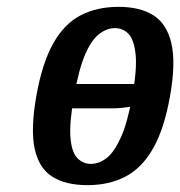

<svg xmlns="http://www.w3.org/2000/svg" viewBox="-20 -530 526 560"><path d="M122 -214 135 -285H438L429 -234Q405 -227 370.5 -220.5Q336 -214 308 -214ZM235 10Q171 10 132 -15Q93 -40 81 -97Q69 -154 86 -250Q103 -346 135 -403Q167 -460 214.5 -485Q262 -510 326 -510Q389 -510 428 -485Q467 -460 480 -403Q493 -346 476 -250Q459 -154 426.5 -97Q394 -40 346 -15Q298 10 235 10ZM245 -52Q269 -52 291 -69Q313 -86 332.5 -129Q352 -172 366 -250Q380 -329 375.5 -371.5Q371 -414 355 -431Q339 -448 315 -448Q292 -448 269.5 -431Q247 -414 228.5 -371.5Q210 -329 196 -250Q182 -172 185.5 -129Q189 -86 205.5 -69Q222 -52 245 -52Z"/></svg>

Font: Cuprum SemiBold
Style: Italic
Weight: 600
Italic angle: -10°
Version: Version 3.000